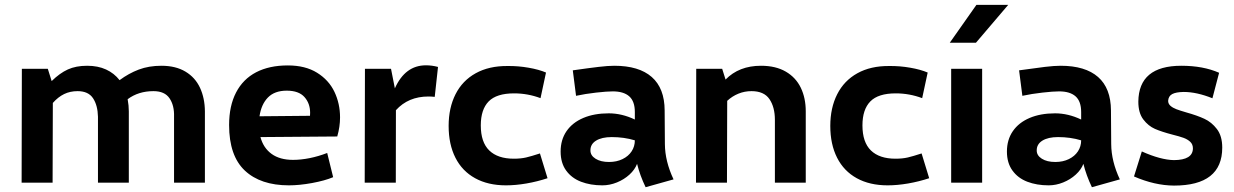

<svg xmlns="http://www.w3.org/2000/svg" viewBox="-20 -763 5156 802"><path d="M835.9 -297.9V0H707V-275.4Q708.5 -322.3 688.2 -352.3Q668 -382.3 621.1 -382.3Q558.1 -382.3 513.2 -348.6Q518.1 -321.8 518.1 -297.9V0H389.2V-275.4Q388.2 -322.8 368.7 -352.5Q349.1 -382.3 304.2 -382.3Q272.9 -382.3 247.8 -370.1Q222.7 -357.9 200.7 -333L199.7 0H70.3L71.3 -475.6H179.7L195.8 -424.3Q229.5 -457.5 263.4 -472.9Q297.4 -488.3 343.8 -488.3Q389.2 -488.3 423.1 -472.7Q457 -457 479.5 -428.2Q517.6 -456.5 559.6 -472.4Q601.6 -488.3 654.3 -488.3Q713.9 -488.3 754.6 -463.9Q795.4 -439.5 815.4 -396.5Q835.4 -353.5 835.9 -297.9Z M1400.4 -272.5Q1400.4 -233.4 1388.7 -192.9L1067.9 -190.4Q1080.1 -145 1114.5 -120.1Q1148.9 -95.2 1204.1 -95.2Q1236.8 -95.2 1273.4 -102.5Q1310.1 -109.9 1346.7 -124L1371.6 -22.9Q1336.9 -8.3 1283.7 1.5Q1230.5 11.2 1187 11.2Q1068.4 11.2 1002.7 -50.5Q937 -112.3 937 -240.7Q937 -320.8 966.1 -376.7Q995.1 -432.6 1050 -461.2Q1105 -489.7 1182.1 -489.7Q1255.4 -489.7 1304.4 -459.2Q1353.5 -428.7 1377 -379.4Q1400.4 -330.1 1400.4 -272.5ZM1275.4 -292Q1275.4 -331.1 1251.7 -357.7Q1228 -384.3 1177.7 -384.3Q1127 -384.3 1099.1 -355.7Q1071.3 -327.1 1064 -277.3L1274.9 -279.3Q1275.4 -283.7 1275.4 -292Z M1759.3 -490.2Q1784.2 -490.2 1809.6 -483.4L1795.9 -358.4Q1782.2 -359.9 1769.5 -359.9Q1685.5 -359.9 1633.8 -302.7L1633.3 0H1503.4L1504.4 -475.6H1613.3L1629.4 -394Q1672.4 -490.2 1759.3 -490.2Z M1854 -236.8Q1854 -312.5 1882.8 -369.4Q1911.6 -426.3 1967 -457Q2022.5 -487.8 2100.1 -487.3Q2144.5 -487.8 2187.7 -480.2Q2231 -472.7 2260.7 -460L2237.8 -353Q2184.6 -373 2127.4 -373Q2054.2 -373 2021.2 -339.4Q1988.3 -305.7 1988.3 -239.3Q1988.3 -168.9 2023.7 -134.5Q2059.1 -100.1 2126.5 -100.1Q2155.3 -100.1 2177.5 -105.2Q2199.7 -110.4 2235.4 -122.1L2267.1 -18.6Q2224.1 -4.4 2179 3.4Q2133.8 11.2 2093.3 11.2Q2018.6 11.2 1964.6 -18.6Q1910.6 -48.3 1882.3 -104.2Q1854 -160.2 1854 -236.8Z M2676.8 19Q2653.3 -29.8 2641.1 -78.6Q2631.8 -54.2 2609.4 -33.7Q2586.9 -13.2 2556.9 -1Q2526.9 11.2 2496.1 11.2Q2446.3 11.2 2407 -3.9Q2367.7 -19 2344.7 -50.8Q2321.8 -82.5 2321.8 -129.9Q2321.8 -179.2 2346.4 -215.1Q2371.1 -251 2416.5 -270.3Q2461.9 -289.6 2522.9 -289.6Q2577.6 -289.6 2631.8 -263.7V-294.9Q2631.8 -339.8 2608.4 -360.6Q2585 -381.3 2539.6 -381.3Q2515.1 -381.3 2470 -376.2Q2424.8 -371.1 2386.2 -362.8L2372.6 -469.2Q2441.4 -479 2480.5 -483.6Q2519.5 -488.3 2545.9 -488.3Q2648.9 -488.3 2702.4 -441.4Q2755.9 -394.5 2756.3 -301.8L2757.3 -161.1Q2757.8 -89.4 2793.5 -13.7ZM2631.8 -176.8Q2586.9 -190.4 2535.2 -190.4Q2493.7 -190.4 2469.7 -175.5Q2445.8 -160.6 2446.3 -134.3Q2446.3 -113.3 2467.8 -99.9Q2489.3 -86.4 2523.9 -86.4Q2555.7 -86.4 2580.3 -98.4Q2605 -110.4 2618.4 -130.9Q2631.8 -151.4 2631.8 -176.8Z M3345.7 -297.9V0H3216.8V-262.2Q3216.8 -315.4 3194.1 -348.9Q3171.4 -382.3 3119.1 -382.3Q3090.3 -382.3 3064.5 -371.8Q3038.6 -361.3 3017.6 -341.8L3016.6 0H2887.2L2888.2 -475.6H2996.6L3010.7 -430.7Q3066.9 -488.3 3158.7 -488.3Q3220.2 -488.3 3262.2 -463.9Q3304.2 -439.5 3325 -396.5Q3345.7 -353.5 3345.7 -297.9Z M3448.2 -236.8Q3448.2 -312.5 3477.1 -369.4Q3505.9 -426.3 3561.3 -457Q3616.7 -487.8 3694.3 -487.3Q3738.8 -487.8 3782 -480.2Q3825.2 -472.7 3855 -460L3832 -353Q3778.8 -373 3721.7 -373Q3648.4 -373 3615.5 -339.4Q3582.5 -305.7 3582.5 -239.3Q3582.5 -168.9 3617.9 -134.5Q3653.3 -100.1 3720.7 -100.1Q3749.5 -100.1 3771.7 -105.2Q3793.9 -110.4 3829.6 -122.1L3861.3 -18.6Q3818.4 -4.4 3773.2 3.4Q3728 11.2 3687.5 11.2Q3612.8 11.2 3558.8 -18.6Q3504.9 -48.3 3476.6 -104.2Q3448.2 -160.2 3448.2 -236.8Z M3953.1 -475.6H4082.5V0H3953.1ZM4058.6 -742.7H4191.4L4056.6 -584.5H3947.3Z M4541 19Q4517.6 -29.8 4505.4 -78.6Q4496.1 -54.2 4473.6 -33.7Q4451.2 -13.2 4421.1 -1Q4391.1 11.2 4360.4 11.2Q4310.5 11.2 4271.2 -3.9Q4231.9 -19 4209 -50.8Q4186 -82.5 4186 -129.9Q4186 -179.2 4210.7 -215.1Q4235.4 -251 4280.8 -270.3Q4326.2 -289.6 4387.2 -289.6Q4441.9 -289.6 4496.1 -263.7V-294.9Q4496.1 -339.8 4472.7 -360.6Q4449.2 -381.3 4403.8 -381.3Q4379.4 -381.3 4334.2 -376.2Q4289.1 -371.1 4250.5 -362.8L4236.8 -469.2Q4305.7 -479 4344.7 -483.6Q4383.8 -488.3 4410.2 -488.3Q4513.2 -488.3 4566.7 -441.4Q4620.1 -394.5 4620.6 -301.8L4621.6 -161.1Q4622.1 -89.4 4657.7 -13.7ZM4496.1 -176.8Q4451.2 -190.4 4399.4 -190.4Q4357.9 -190.4 4334 -175.5Q4310.1 -160.6 4310.5 -134.3Q4310.5 -113.3 4332 -99.9Q4353.5 -86.4 4388.2 -86.4Q4419.9 -86.4 4444.6 -98.4Q4469.2 -110.4 4482.7 -130.9Q4496.1 -151.4 4496.1 -176.8Z M4716.8 -25.9 4749.5 -130.4Q4828.1 -95.2 4883.8 -94.2Q4962.4 -94.7 4962.9 -143.1Q4962.9 -160.2 4951.7 -170.7Q4940.4 -181.2 4923.6 -187.3Q4906.7 -193.4 4877.4 -200.7Q4832.5 -212.4 4804.4 -224.6Q4776.4 -236.8 4755.6 -264.2Q4734.9 -291.5 4734.9 -338.4Q4736.3 -488.3 4914.6 -488.3Q5005.9 -488.3 5072.3 -459L5044.4 -352.5Q4979 -378.9 4924.3 -378.9Q4892.1 -378.4 4876.5 -370.1Q4860.8 -361.8 4859.4 -341.8Q4859.4 -329.6 4869.1 -321Q4878.9 -312.5 4893.6 -306.9Q4908.2 -301.3 4935.1 -293.5Q4980.5 -280.8 5010.7 -266.8Q5041 -252.9 5063.2 -223.9Q5085.4 -194.8 5085.4 -146.5Q5085.4 12.2 4883.8 12.2Q4803.2 11.7 4716.8 -25.9Z"/></svg>

Font: Selawik Semibold
Style: Regular
Weight: 600
Designer: Aaron Bell
Foundry: Microsoft Corporation
Version: Version 1.01